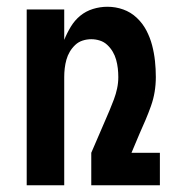

<svg xmlns="http://www.w3.org/2000/svg" viewBox="-20 -548 540 568"><path d="M59 0V-520H170V-430Q178 -450 189.5 -469Q201 -488 217.5 -501.5Q234 -515 255 -521.5Q276 -528 298 -528Q322 -528 344.5 -520Q367 -512 384.5 -495.5Q402 -479 413 -458Q424 -437 430 -414Q436 -391 438.5 -367.5Q441 -344 441 -320Q441 -298 437.5 -276.5Q434 -255 426.5 -234Q419 -213 410.5 -193Q402 -173 393 -153L369 -96H453V0H250V-96L291 -191Q298 -207 304.5 -222.5Q311 -238 317 -254Q323 -270 326.5 -286.5Q330 -303 330 -320Q330 -333 328.5 -346Q327 -359 323.5 -371.5Q320 -384 313.5 -395Q307 -406 297.5 -415Q288 -424 275.5 -428Q263 -432 250 -432Q237 -432 224.5 -428Q212 -424 202.5 -415Q193 -406 186.5 -395Q180 -384 176.5 -371.5Q173 -359 171.5 -346Q170 -333 170 -320V0Z"/></svg>

Font: Iosevka Fixed
Style: Bold
Weight: 700
Monospace: yes
Designer: Belleve Invis
Foundry: Belleve Invis
Version: Version 32.3.0